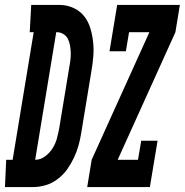

<svg xmlns="http://www.w3.org/2000/svg" viewBox="-75 -755 746 775"><path d="M277 0 295 -110 528 -625H446L433 -548H367L398 -735H651L633 -625L400 -110H482L495 -187H561L530 0ZM-55 0 -50 -110H-24L61 -625H45L51 -735H170Q199 -734 224.5 -721.5Q250 -709 266 -688Q282 -667 290 -640Q298 -613 301 -584Q304 -555 301.5 -526Q299 -497 294 -468L253 -219Q249 -193 242 -168Q235 -143 223.5 -118.5Q212 -94 196.5 -72Q181 -50 158 -32.5Q135 -15 109.5 -7.5Q84 0 59 0ZM67 -110Q88 -110 106.5 -123.5Q125 -137 137 -156Q149 -175 154.5 -195.5Q160 -216 164 -237L205 -486Q208 -501 209.5 -515.5Q211 -530 210.5 -544Q210 -558 207.5 -572Q205 -586 199 -598Q193 -610 181 -617.5Q169 -625 155 -625H152Z"/></svg>

Font: Iosevka HT Extrabold Extended
Style: Italic
Weight: 800
Width: 7
Italic angle: -9°
Monospace: yes
Designer: Belleve Invis
Foundry: Belleve Invis
Version: Version 32.3.0; ttfautohint (v1.8.4)